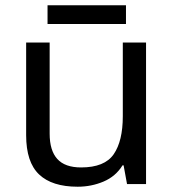

<svg xmlns="http://www.w3.org/2000/svg" viewBox="-20 -697 658 727"><path d="M533 -536V0H461L448 -71H444Q418 -29 372 -9.5Q326 10 274 10Q177 10 128 -36.5Q79 -83 79 -185V-536H168V-191Q168 -127 197 -95Q226 -63 287 -63Q376 -63 410.5 -113Q445 -163 445 -257V-536ZM457 -677V-606H160V-677Z"/></svg>

Font: Noto Sans Tai Tham
Style: Regular
Weight: 400
Designer: Monotype Design Team 2013. Revised by David WIlliams 2020
Foundry: Monotype Imaging Inc.
Version: Version 2.002